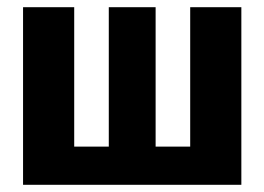

<svg xmlns="http://www.w3.org/2000/svg" viewBox="-20 -513 734 533"><path d="M650 -493V0H44V-493H186V-106H282V-493H412V-106H508V-493Z"/></svg>

Font: exo2condensed_b
Style: Bold
Weight: 700
Width: 3
Designer: Natanael Gama
Version: Version 1.001;PS 001.001;hotconv 1.0.70;makeotf.lib2.5.58329